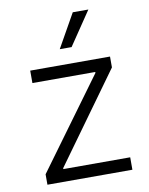

<svg xmlns="http://www.w3.org/2000/svg" viewBox="-87 -845 704 908"><g transform="rotate(-10 265.0 -391.0)"><path d="M66.4 0V-50.1L381.7 -481.2V-485.8H79.9V-545.5H463.1V-493.3L153.4 -64.3V-59.7H474.4V0ZM235.1 -621.1 326 -782.3H400.9L291.9 -621.1Z"/></g></svg>

Font: Inter Light BETA
Style: Regular
Weight: 300
Designer: Rasmus Andersson
Foundry: rsms
Version: Version 3.011;git-f93a4a705